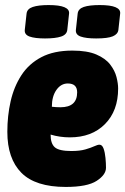

<svg xmlns="http://www.w3.org/2000/svg" viewBox="-20 -731 495 759"><path d="M240 8Q120 8 64.5 -48Q9 -104 9 -210Q9 -273 22 -330.5Q35 -388 64.5 -433.5Q94 -479 143.5 -505Q193 -531 266 -531Q325 -531 361 -515.5Q397 -500 415.5 -476Q434 -452 440.5 -426.5Q447 -401 447 -381Q447 -293 395 -240.5Q343 -188 256 -188Q217 -188 180 -199Q180 -163 197 -148.5Q214 -134 262 -134Q296 -134 318 -140.5Q340 -147 353 -153Q366 -159 373 -159Q384 -159 389.5 -143.5Q395 -128 397 -106.5Q399 -85 399 -68Q399 -40 362 -16Q325 8 240 8ZM219 -307Q285 -307 285 -366Q285 -401 248 -401Q221 -401 203 -375.5Q185 -350 185 -309Q193 -308 202 -307.5Q211 -307 219 -307ZM360 -579Q320 -579 299 -586.5Q278 -594 280 -613L287 -677Q289 -696 311 -703.5Q333 -711 374 -711Q459 -711 455 -677L448 -613Q446 -596 426 -587.5Q406 -579 360 -579ZM158 -579Q118 -579 97 -586.5Q76 -594 78 -613L85 -677Q87 -696 109.5 -703.5Q132 -711 172 -711Q257 -711 253 -677L246 -613Q244 -594 221.5 -586.5Q199 -579 158 -579Z"/></svg>

Font: Asap Condensed Condensed Black
Style: Italic
Weight: 900
Width: 3
Italic angle: -6°
Designer: Pablo Cosgaya
Foundry: Omnibus-Type
Version: Version 3.001; ttfautohint (v1.8.4.7-5d5b)